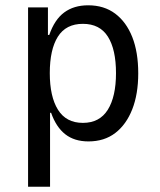

<svg xmlns="http://www.w3.org/2000/svg" viewBox="-20 -525 603 725"><path d="M86 180V-497H161V-393H166Q186 -451 222.5 -478Q259 -505 313 -505Q373 -505 415 -473.5Q457 -442 479.5 -385Q502 -328 502 -248Q502 -170 479.5 -112.5Q457 -55 415.5 -23Q374 9 314 9Q261 9 226.5 -18Q192 -45 173 -99H169V180ZM293 -61Q356 -61 387 -110.5Q418 -160 418 -249Q418 -338 387.5 -386.5Q357 -435 293 -435Q229 -435 198.5 -386.5Q168 -338 168 -249Q168 -160 199 -110.5Q230 -61 293 -61Z"/></svg>

Font: Nunito Sans 7pt Condensed
Style: Regular
Weight: 400
Width: 3
Designer: Vernon Adams
Foundry: Vernon Adams
Version: Version 3.101;gftools[0.9.27]